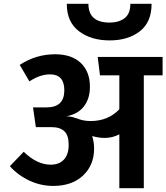

<svg xmlns="http://www.w3.org/2000/svg" viewBox="-20 -992 877 1012"><path d="M558 -779Q460 -779 396 -827.5Q332 -876 332 -972H446Q446 -873 558 -873Q606 -873 636.5 -896Q667 -919 667 -972H779Q779 -875 717 -827Q655 -779 558 -779ZM837 -692V-595H738V0H609V-284Q573 -265 532 -265Q499 -265 466 -275Q476 -242 476 -209Q476 -122 418 -67Q360 -12 260 -12Q195 -12 135 -40Q75 -68 32 -116L105 -192Q175 -124 247 -124Q292 -124 317 -151Q342 -178 342 -229Q342 -279 319 -300.5Q296 -322 250 -322H169L154 -426H226Q319 -426 319 -516Q319 -600 244 -600Q191 -600 135 -563L84 -650Q170 -706 270 -706Q358 -706 406 -660Q454 -614 454 -535Q454 -473 423 -432Q392 -391 330 -379Q356 -379 383 -368V-369Q417 -354 457 -354Q550 -354 609 -416V-595H507L495 -692Z"/></svg>

Font: FiraGO SemiBold
Style: Regular
Weight: 600
Designer: bBox Type
Foundry: bBox Type GmbH
Version: Version 1.001;PS 001.001;hotconv 1.0.88;makeotf.lib2.5.64775